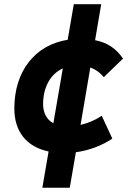

<svg xmlns="http://www.w3.org/2000/svg" viewBox="-20 -710 626 903"><path d="M179.2 172.9H308.1L336.9 5.9C399.9 -2.4 460.4 -25.9 508.3 -58.1L458.5 -165.5C430.2 -146.5 395.5 -130.9 358.9 -122.6L404.8 -392.6C429.7 -383.8 449.7 -369.1 468.3 -347.2L558.6 -434.6C525.9 -481.9 484.9 -509.8 427.2 -521L456.1 -690.4H327.1L298.3 -522.9C145 -498.5 47.4 -376 47.4 -199.7C47.4 -90.8 105 -19.5 208.5 2.4ZM231 -130.4C200.2 -147 183.1 -177.7 182.6 -220.2C183.1 -301.3 217.8 -362.3 275.4 -388.2Z"/></svg>

Font: Cascadia Code
Style: Bold Italic
Weight: 700
Italic angle: -10°
Monospace: yes
Designer: Aaron Bell
Foundry: Saja Typeworks
Version: Version 2404.023